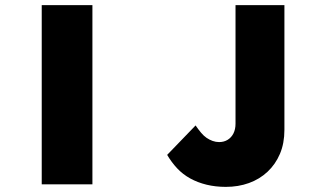

<svg xmlns="http://www.w3.org/2000/svg" viewBox="-20 -720 1305 750"><path d="M143 0V-700H341V0ZM633 -115 744 -230Q755 -214 765.5 -201.5Q776 -189 787 -181.5Q798 -174 810.5 -169.5Q823 -165 836 -165Q855 -165 869.5 -174Q884 -183 892 -199Q900 -215 900 -237V-530V-700H1091V-530V-213Q1091 -160 1073.5 -119Q1056 -78 1025 -49Q994 -20 952.5 -5Q911 10 862 10Q822 10 787 1.5Q752 -7 723 -23Q694 -39 672 -62.5Q650 -86 633 -115Z"/></svg>

Font: Mach ExtraBold
Style: Regular
Weight: 800
Version: Version 1.002